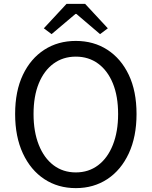

<svg xmlns="http://www.w3.org/2000/svg" viewBox="-20 -957 782 990"><path d="M371 13Q279 13 208.5 -33.5Q138 -80 98 -166Q58 -252 58 -369Q58 -487 98 -571Q138 -655 208.5 -700.5Q279 -746 371 -746Q463 -746 533.5 -700.5Q604 -655 644 -571Q684 -487 684 -369Q684 -252 644 -166Q604 -80 533.5 -33.5Q463 13 371 13ZM371 -68Q437 -68 486 -105Q535 -142 562 -210Q589 -278 589 -369Q589 -461 562 -527Q535 -593 486 -629Q437 -665 371 -665Q305 -665 256 -629Q207 -593 180 -527Q153 -461 153 -369Q153 -278 180 -210Q207 -142 256 -105Q305 -68 371 -68ZM246 -781 206 -811 323 -937H419L536 -811L496 -781L374 -885H369Z"/></svg>

Font: Chocolate Classical Sans
Style: Regular
Weight: 400
Designer: 田海東、宇文滿月
Foundry: Moonlit Owen
Version: Version 1.001